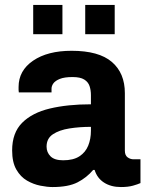

<svg xmlns="http://www.w3.org/2000/svg" viewBox="-20 -743 596 775"><path d="M192 12Q171 12 143 6.5Q115 1 89 -14Q63 -29 46 -58.5Q29 -88 29 -136Q29 -207 69.5 -247.5Q110 -288 181.5 -305Q253 -322 347 -322V-359Q347 -379 341.5 -395.5Q336 -412 320 -422Q304 -432 273 -432Q240 -432 221.5 -424.5Q203 -417 195.5 -406.5Q188 -396 188 -385V-370H56Q55 -374 55 -379.5Q55 -385 55 -392Q55 -458 113.5 -498Q172 -538 269 -538Q379 -538 431.5 -493Q484 -448 484 -367V-135Q484 -116 495 -108Q506 -100 519 -100H547V-4Q536 1 516.5 6.5Q497 12 468 12Q428 12 400 -6Q372 -24 362 -57H356Q330 -26 293 -7Q256 12 192 12ZM235 -96Q276 -96 300.5 -112Q325 -128 336 -155Q347 -182 347 -215V-231Q301 -231 260 -224.5Q219 -218 193.5 -201Q168 -184 168 -151Q168 -128 184 -112Q200 -96 235 -96ZM324 -605V-723H443V-605ZM114 -605V-723H232V-605Z"/></svg>

Font: Archivo VF Beta
Style: Regular
Weight: 400
Designer: Hector Gatti
Foundry: Omnibus-Type
Version: Version 1.002